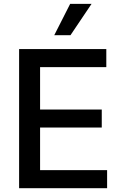

<svg xmlns="http://www.w3.org/2000/svg" viewBox="-20 -984 643 1004"><path d="M263.8 -800.1H348.7L458.8 -963.8H346.9ZM79.9 0H540.1V-94.5H189.6V-317.1H512.1V-411.2H189.6V-632.8H535.9V-727.3H79.9Z"/></svg>

Font: RA Harald Medium
Style: Regular
Weight: 500
Designer: Rasmus Andersson
Foundry: rsms
Version: Version 3.000;hotconv 1.0.109;makeotfexe 2.5.65596